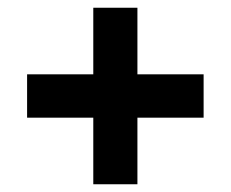

<svg xmlns="http://www.w3.org/2000/svg" viewBox="-20 -605 596 496"><path d="M221 -129V-301H50V-413H221V-585H335V-413H506V-301H335V-129Z"/></svg>

Font: Big Shoulders Text Thin Black
Style: Regular
Weight: 900
Version: Version 2.002